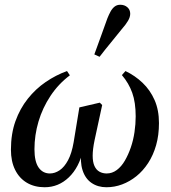

<svg xmlns="http://www.w3.org/2000/svg" viewBox="-20 -774 719 808"><path d="M168 14Q125 14 93 -5Q61 -24 43.5 -59.5Q26 -95 26 -144Q26 -211 45 -264Q64 -317 97 -358.5Q130 -400 172.5 -429Q215 -458 262 -475L274 -457Q226 -421 192.5 -370.5Q159 -320 142 -262.5Q125 -205 125 -146Q125 -94 142.5 -69Q160 -44 190 -44Q211 -44 231 -57.5Q251 -71 266.5 -100Q282 -129 290 -176L314 -322L400 -342L410 -332L378 -184Q374 -165 372 -148.5Q370 -132 370 -119Q370 -92 377.5 -75.5Q385 -59 398.5 -51.5Q412 -44 429 -44Q452 -44 471.5 -58.5Q491 -73 505.5 -98Q520 -123 530.5 -153.5Q541 -184 546 -218Q551 -252 551 -284Q551 -343 536.5 -383.5Q522 -424 493 -458L508 -475Q548 -456 580 -425.5Q612 -395 630.5 -353Q649 -311 649 -256Q649 -205 637 -163Q625 -121 603.5 -88Q582 -55 554 -32.5Q526 -10 494 2Q462 14 428 14Q392 14 365.5 -4Q339 -22 327.5 -57.5Q316 -93 323 -143H330Q313 -69 269.5 -27.5Q226 14 168 14ZM377 -545Q391 -584 405 -622Q419 -660 432 -697Q438 -712 445 -725Q452 -738 462 -746Q472 -754 486 -754Q504 -754 516 -743.5Q528 -733 528 -716Q528 -702 518.5 -686Q509 -670 493 -652Q470 -623 446 -594Q422 -565 399 -535Z"/></svg>

Font: Source Serif 4 48pt SemiBold
Style: Italic
Weight: 600
Italic angle: -12°
Designer: Frank Grießhammer
Foundry: Adobe Systems Incorporated
Version: Version 4.004;hotconv 1.0.116;makeotfexe 2.5.65601